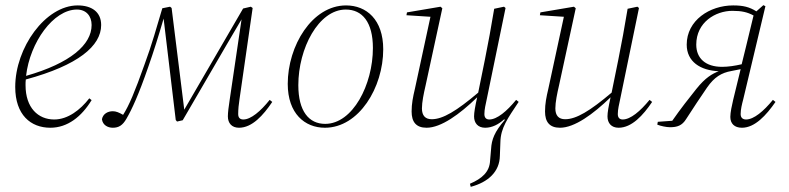

<svg xmlns="http://www.w3.org/2000/svg" viewBox="-20 -483 3057 744"><path d="M278 -446C314 -446 335 -421 335 -386C335 -310 253 -238 81 -189C96 -319 187 -446 278 -446ZM175 12C242 12 296 -31 335 -95L326 -102C291 -57 243 -20 190 -20C128 -20 79 -65 79 -153C79 -160 79 -168 80 -175C283 -230 372 -305 372 -386C372 -437 335 -462 281 -462C156 -462 39 -298 39 -146C39 -38 99 12 175 12Z M417 12C440 12 455 3 470 -23C491 -59 517 -115 555 -225C575 -282 594 -342 614 -411L661 -18L666 -12L688 -17C765 -148 839 -278 916 -408L870 -96C866 -70 863 -47 863 -32C863 -6 878 12 906 12C957 12 1000 -36 1035 -88L1025 -96C990 -52 952 -20 923 -20C910 -20 903 -27 903 -41C903 -59 905 -79 908 -98L959 -452L952 -457L922 -450C846 -320 770 -188 694 -58L645 -452L639 -457L609 -451C589 -384 568 -308 540 -233C502 -126 480 -74 457 -38C441 -47 430 -52 417 -52C398 -52 379 -42 375 -21C378 2 398 12 417 12Z M1239 12C1371 12 1465 -144 1465 -292C1465 -407 1400 -462 1321 -462C1189 -462 1095 -305 1095 -158C1095 -43 1161 12 1239 12ZM1240 -3C1177 -3 1136 -52 1136 -153C1136 -295 1214 -446 1320 -446C1384 -446 1425 -397 1425 -297C1425 -155 1347 -3 1240 -3Z M1633 12C1689 12 1761 -40 1829 -106C1821 -70 1817 -47 1817 -32C1817 -6 1832 12 1860 12C1887 12 1912 -1 1934 -21L1936 -18C1896 28 1885 58 1883 94L1879 140C1877 183 1848 209 1801 229L1804 241C1872 223 1916 182 1917 121L1919 68C1920 12 1948 -25 1989 -87L1990 -88L1980 -96C1944 -52 1906 -20 1876 -20C1864 -20 1857 -27 1857 -41C1857 -59 1862 -79 1866 -98L1939 -452L1933 -457L1895 -449C1883 -376 1872 -317 1859 -252L1833 -124C1749 -53 1696 -21 1653 -21C1628 -21 1615 -35 1615 -63C1615 -87 1622 -121 1629 -151L1694 -451L1687 -457L1557 -435L1555 -424L1648 -418L1588 -140C1580 -106 1575 -81 1575 -51C1575 -11 1592 12 1633 12Z M2150 12C2206 12 2278 -40 2346 -106C2338 -70 2334 -47 2334 -32C2334 -6 2349 12 2377 12C2428 12 2472 -36 2507 -88L2497 -96C2461 -52 2423 -20 2393 -20C2381 -20 2374 -27 2374 -41C2374 -59 2379 -79 2383 -98L2456 -452L2450 -457L2412 -449C2400 -376 2389 -317 2376 -252L2350 -124C2266 -53 2213 -21 2170 -21C2145 -21 2132 -35 2132 -63C2132 -87 2139 -121 2146 -151L2211 -451L2204 -457L2074 -435L2072 -424L2165 -418L2105 -140C2097 -106 2092 -81 2092 -51C2092 -11 2109 12 2150 12Z M2678 -310C2678 -397 2753 -441 2818 -441C2854 -441 2876 -436 2900 -423C2890 -381 2880 -341 2870 -299L2854 -234C2828 -228 2802 -224 2778 -224C2714 -224 2678 -257 2678 -310ZM2527 0C2539 5 2562 10 2576 10C2604 10 2623 4 2639 -22C2667 -65 2693 -105 2720 -144C2748 -184 2775 -201 2815 -208L2850 -215L2821 -96C2816 -75 2810 -47 2810 -30C2810 -4 2826 12 2855 12C2905 12 2949 -36 2985 -88L2975 -96C2939 -52 2901 -20 2871 -20C2858 -20 2850 -27 2850 -41C2850 -59 2855 -79 2860 -98L2946 -459L2938 -463L2911 -439C2884 -456 2860 -462 2821 -462C2730 -462 2641 -404 2641 -310C2641 -244 2694 -210 2765 -207C2740 -197 2714 -183 2678 -138C2650 -103 2617 -61 2585 -15L2529 -11Z"/></svg>

Font: Source Serif 4 Display Light
Style: Italic
Weight: 300
Italic angle: -12°
Designer: Frank Grießhammer
Foundry: Adobe Systems Incorporated
Version: Version 4.004;hotconv 1.0.117;makeotfexe 2.5.65602